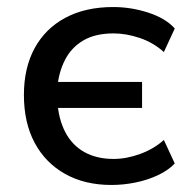

<svg xmlns="http://www.w3.org/2000/svg" viewBox="-20 -517 541 546"><path d="M297 9Q221 9 165 -22.5Q109 -54 78.5 -111Q48 -168 48 -247Q48 -324 78.5 -380Q109 -436 166 -466.5Q223 -497 302 -497Q353 -497 402 -481Q451 -465 477 -436L446 -369Q416 -396 377.5 -409Q339 -422 303 -422Q251 -422 217 -402Q183 -382 165 -347Q147 -312 143 -268L133 -284H384V-210H133L143 -231Q146 -179 165.5 -141.5Q185 -104 220 -84.5Q255 -65 303 -65Q339 -65 378 -79Q417 -93 446 -119L477 -52Q459 -33 429.5 -19Q400 -5 365.5 2Q331 9 297 9Z"/></svg>

Font: Nunito Sans 12pt SemiBold
Style: Regular
Weight: 600
Designer: Vernon Adams
Foundry: Vernon Adams
Version: Version 3.101;gftools[0.9.27]